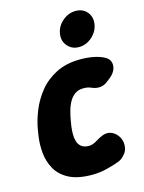

<svg xmlns="http://www.w3.org/2000/svg" viewBox="-116 -813 677 901"><g transform="rotate(-15 223.0 -362.5)"><path d="M218.2 19Q149.2 19 107 -2.8Q64.8 -24.6 44.3 -60.8Q23.8 -97 19.6 -140Q15.4 -183 22 -225L26 -250Q32.6 -292 51.1 -338.8Q69.6 -385.6 102.2 -426.5Q134.8 -467.4 184.8 -493.2Q234.8 -519 303.8 -519Q338.8 -519 368.1 -513.1Q397.4 -507.2 418.4 -496Q437.8 -486.2 443.3 -469Q448.8 -451.8 441.6 -432.9Q434.4 -414 414.2 -397.8L400.2 -386.8Q381.8 -371.4 361.5 -369.3Q341.2 -367.2 318.2 -377.4Q304.6 -384 282.2 -384Q258.4 -384 241.8 -372.5Q225.2 -361 214.3 -341.9Q203.4 -322.8 196.7 -298.8Q190 -274.8 186 -250L182 -225Q179.8 -208.4 179.6 -189.4Q179.4 -170.4 184.3 -153.7Q189.2 -137 202.3 -126.5Q215.4 -116 239.8 -116Q256.8 -116 278.2 -129.3Q299.6 -142.6 315.6 -148.2Q336.6 -155.2 354.6 -148.2Q372.6 -141.2 384.7 -125.5Q396.8 -109.8 400 -90Q403.8 -58.6 388 -37.9Q372.2 -17.2 354 -9.4Q332.6 -0.8 295 9.1Q257.4 19 218.2 19ZM243 -660Q248.8 -695.6 277.6 -719.8Q306.4 -744 340.6 -744Q376.2 -744 396.5 -719.8Q416.8 -695.6 411 -660Q405.2 -625.8 377.1 -600.9Q349 -576 313.4 -576Q279.2 -576 258.2 -600.9Q237.2 -625.8 243 -660Z"/></g></svg>

Font: Winky Sans
Style: Italic
Weight: 400
Italic angle: -8.97852°
Designer: Simon Atzbach
Foundry: typofactur
Version: Version 1.205